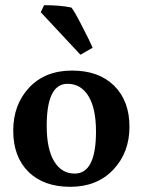

<svg xmlns="http://www.w3.org/2000/svg" viewBox="-20 -704 550 740"><path d="M251 16Q148 16 89.5 -42Q31 -100 31 -200.5Q31 -301 92.5 -366.5Q154 -432 257.5 -432Q361 -432 420 -373.5Q479 -315 479 -215.5Q479 -116 416.5 -50Q354 16 251 16ZM160 -219Q160 -130 188.5 -82.5Q217 -35 268 -35Q350 -35 350 -197Q350 -286 321 -333.5Q292 -381 240 -381Q160 -381 160 -219ZM137 -657 150 -684Q212 -684 255 -675Q264 -666 296 -604Q328 -542 337 -520L290 -493Z"/></svg>

Font: Buenard
Style: Bold
Weight: 700
Foundry: FontFuror
Version: Version 1.002 2011